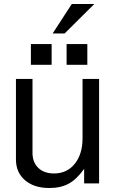

<svg xmlns="http://www.w3.org/2000/svg" viewBox="-20 -920 577 963"><path d="M340 -900H453L304 -752H244ZM477 0H402V-73Q365 -21 325 1Q285 23 227 23Q151 23 105.5 -16Q60 -55 60 -120V-524H143V-153Q143 -106 172 -78Q201 -50 251 -50Q316 -50 355 -98.5Q394 -147 394 -227V-524H477ZM239 -699V-595H135V-699ZM418 -699V-595H314V-699Z"/></svg>

Font: ColatingCofangSans
Style: Regular
Weight: 400
Foundry: GNU
Version: Version 412.227;June 27, 2022;FontCreator 11.0.0.2412 32-bit